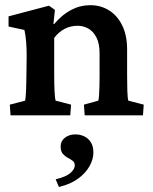

<svg xmlns="http://www.w3.org/2000/svg" viewBox="-20 -454 601 756"><path d="M21.5 0 18.6 -42 79.1 -57.6Q80.1 -61.5 81.1 -73.7Q82 -85.9 83 -106.9Q84 -127.9 84 -157.2L85 -231.4Q85 -262.7 83 -288.1Q81.1 -313.5 76.2 -335.9L13.7 -349.6V-389.6L172.9 -431.6L196.3 -415L190.4 -360.4L193.4 -359.4Q224.6 -396.5 260.3 -415Q295.9 -433.6 335.9 -433.6Q376 -433.6 408.7 -413.6Q441.4 -393.6 460.9 -354.5Q480.5 -315.4 480.5 -258.8V-157.2Q480.5 -124 481.4 -95.2Q482.4 -66.4 485.4 -57.6L545.9 -42L543 0H313.5L310.5 -42L367.2 -57.6Q369.1 -65.4 370.1 -80.1Q371.1 -94.7 371.6 -114.3Q372.1 -133.8 372.1 -154.3V-244.1Q372.1 -282.2 359.9 -306.2Q347.7 -330.1 328.1 -341.3Q308.6 -352.5 285.2 -352.5Q257.8 -352.5 234.4 -340.3Q210.9 -328.1 193.4 -304.7V-160.2Q193.4 -123 194.8 -94.2Q196.3 -65.4 199.2 -57.6L259.8 -42L256.8 0ZM211.9 282.2 199.2 252Q240.2 242.2 257.3 227.1Q274.4 211.9 274.4 197.3Q274.4 185.5 266.1 179.2Q257.8 172.9 246.6 167Q235.4 161.1 227.1 151.4Q218.8 141.6 218.8 122.1Q218.8 101.6 235.4 88.4Q252 75.2 277.3 75.2Q295.9 75.2 312 83Q328.1 90.8 337.9 106.4Q347.7 122.1 347.7 146.5Q347.7 173.8 332 201.2Q316.4 228.5 286.6 250Q256.8 271.5 211.9 282.2Z"/></svg>

Font: Crimson Pro SemiBold
Style: Regular
Weight: 600
Designer: Jacques Le Bailly
Foundry: Baron von Fonthausen
Version: Version 1.003